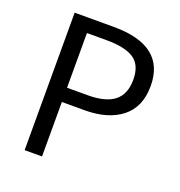

<svg xmlns="http://www.w3.org/2000/svg" viewBox="-121 -759 807 861"><g transform="rotate(20 283.0 -328.0)"><path d="M90 0V-656H277Q523 -656 523 -463Q523 -363 458 -311.5Q393 -260 281 -260H173V0ZM173 -328H271Q357 -328 398.5 -361Q440 -394 440 -463Q440 -532 398 -560.5Q356 -589 267 -589H173Z"/></g></svg>

Font: Toshiba Sans
Style: Regular
Weight: 400
Designer: Paul D. Hunt
Foundry: Toshiba Corporation
Version: Version 2.020;PS 2.0;hotconv 1.0.86;makeotf.lib2.5.63406